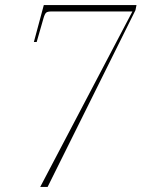

<svg xmlns="http://www.w3.org/2000/svg" viewBox="-20 -734 556 754"><path d="M138 0 500 -689H182Q167 -689 161.5 -684.5Q156 -680 151 -663L124 -569H113L152 -714H516L512 -694L167 0Z"/></svg>

Font: Noto Serif Display SemiCondensed Thin
Style: Italic
Weight: 100
Width: 4
Italic angle: -12°
Designer: Monotype Design Team
Foundry: Monotype Imaging Inc.
Version: Version 2.009